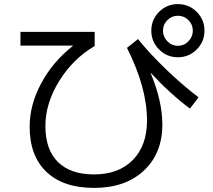

<svg xmlns="http://www.w3.org/2000/svg" viewBox="-20 -867 1040 939"><path d="M758 -625Q720 -663 720 -717Q720 -771 758 -809Q796 -847 850 -847Q904 -847 942 -809Q980 -771 980 -717Q980 -663 942 -625Q904 -587 850 -587Q796 -587 758 -625ZM80 -711H443V-642Q336 -579 269 -470Q202 -361 202 -251Q202 -135 263.5 -74.5Q325 -14 440 -14Q560 -14 629.5 -84.5Q699 -155 699 -278Q699 -438 601 -633L655 -676Q710 -607 791.5 -528.5Q873 -450 951 -391L909 -336Q811 -409 718 -510L717 -509Q774 -372 774 -258Q774 -117 683.5 -32.5Q593 52 440 52Q290 52 207.5 -26Q125 -104 125 -248Q125 -354 181.5 -459.5Q238 -565 337 -643L336 -644H80ZM901.5 -665Q923 -687 923 -717Q923 -747 901.5 -768.5Q880 -790 850 -790Q820 -790 798.5 -768.5Q777 -747 777 -717Q777 -687 798.5 -665Q820 -643 850 -643Q880 -643 901.5 -665Z"/></svg>

Font: Mplus 1p
Style: Regular
Weight: 400
Version: Version 1.061